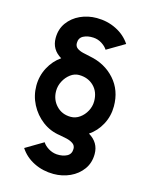

<svg xmlns="http://www.w3.org/2000/svg" viewBox="-128 -826 807 1032"><g transform="rotate(15 276.0 -310.0)"><path d="M271.5 125Q212 125 162.2 100.2Q112.5 75.5 83.5 31L182 -27.5Q192.5 -10.5 214.2 3Q236 16.5 261 18.5Q294.5 20.5 317.8 8.2Q341 -4 341 -33Q341 -51.5 326.5 -61.8Q312 -72 291 -77Q270 -82 251 -85Q196.5 -92.5 153.2 -125.2Q110 -158 85 -206.5Q60 -255 60 -310Q60 -364.5 85 -411.5Q110 -458.5 151 -486.5Q94 -520 94 -584Q94 -633.5 120.2 -669.8Q146.5 -706 189 -725.5Q231.5 -745 280.5 -745Q339.5 -745 389.2 -720.2Q439 -695.5 468.5 -651L369.5 -592.5Q359 -609.5 337.5 -623.2Q316 -637 290.5 -638.5Q257.5 -640.5 234.2 -628.2Q211 -616 211 -587.5Q211 -569 224.5 -559.2Q238 -549.5 258.5 -544.8Q279 -540 298.5 -536Q384 -519.5 437.8 -459.2Q491.5 -399 491.5 -310Q491.5 -255 466.5 -208.5Q441.5 -162 400 -134Q458 -99.5 458 -36Q458 13.5 431.8 49.8Q405.5 86 363 105.5Q320.5 125 271.5 125ZM281.5 -195.5Q308.5 -195.5 331.2 -211.8Q354 -228 368 -254Q382 -280 382 -309Q382 -361 349.8 -392.8Q317.5 -424.5 267 -424.5Q242 -424.5 219.8 -407.8Q197.5 -391 183.8 -364.8Q170 -338.5 170 -310Q170 -262 201.2 -228.8Q232.5 -195.5 281.5 -195.5Z"/></g></svg>

Font: Urbanist
Style: Bold
Weight: 700
Designer: Corey Hu
Foundry: Corey Hu
Version: Version 1.330; ttfautohint (v1.8.4.7-5d5b)